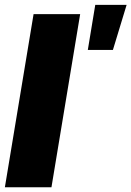

<svg xmlns="http://www.w3.org/2000/svg" viewBox="-20 -787 552 807"><path d="M316.9 -727.5 196.3 0H0.5L121.1 -727.5ZM349.1 -577.1 380.4 -766.6H512.2L454.6 -577.1Z"/></svg>

Font: Inter 28pt Black
Style: Italic
Weight: 900
Italic angle: -9.3988°
Designer: Rasmus Andersson
Foundry: rsms
Version: Version 4.001;git-66647c0bb